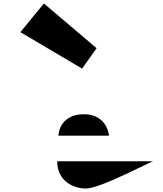

<svg xmlns="http://www.w3.org/2000/svg" viewBox="-20 -1281 945 1111"><path d="M234 -1261 98 -1095 455 -884 539 -1002ZM869 -348C871 -357 563 -190 477 -190C409 -190 311 -230 311 -348ZM318 -496C323 -566 373 -620 465 -620C543 -620 599 -577 611 -496Z"/></svg>

Font: Hussar Dziwak
Style: Regular
Weight: 400
Version: Version 1.022